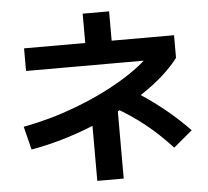

<svg xmlns="http://www.w3.org/2000/svg" viewBox="-57 -841 1052 973"><g transform="rotate(-5 469.0 -354.5)"><path d="M723.7 -550.8 757.6 -515.2H87.5V-630.3H398.7V-779.5H533.1V-630.3H850.5V-515.2Q785.2 -428.9 662.7 -347.3Q540.3 -265.6 387.2 -204.2Q234.2 -142.9 80.7 -116.2L51.2 -234.5Q186.4 -259.6 317 -308.6Q447.7 -357.6 554 -420.8Q660.4 -484.1 723.7 -550.8ZM398.7 -302.2H533.1V71.1H398.7ZM513.6 -292.6 609.6 -371.8Q689.4 -324.1 764.1 -264.5Q838.8 -204.9 897.5 -142.7L801.9 -62.6Q735.7 -134.9 667.2 -189.5Q598.7 -244.2 513.6 -292.6Z"/></g></svg>

Font: WEMIX Pretendard Variable
Style: Regular
Weight: 400
Designer: Base glyphs from Inter by Rasmus Andersson; Hangeul glyphs from Noto Sans CJK(Source Han Sans) by Jang Soo-young and Kan
Foundry: Kil Hyung-jin
Version: Version 1.000;Glyphs 3.2 (3208)